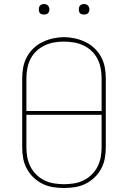

<svg xmlns="http://www.w3.org/2000/svg" viewBox="-20 -932 640 960"><path d="M300 8Q272 8 244.5 3.5Q217 -1 192.5 -13Q168 -25 147.5 -44.5Q127 -64 114 -88.5Q101 -113 96 -140Q91 -167 91 -195V-540Q91 -568 96 -595Q101 -622 114 -646.5Q127 -671 147.5 -690.5Q168 -710 193 -722Q218 -734 245 -740Q272 -746 300 -746Q328 -746 355 -740Q382 -734 407 -722Q432 -710 452.5 -690.5Q473 -671 486 -646.5Q499 -622 504 -595Q509 -568 509 -540V-195Q509 -167 504 -140Q499 -113 486 -88.5Q473 -64 452.5 -44.5Q432 -25 407.5 -13Q383 -1 355.5 3.5Q328 8 300 8ZM112 -377H488V-540Q488 -565 483.5 -590Q479 -615 467.5 -637.5Q456 -660 437.5 -677.5Q419 -695 396 -705.5Q373 -716 348 -720Q323 -724 298 -724Q273 -724 248.5 -719.5Q224 -715 201.5 -704Q179 -693 161 -675.5Q143 -658 132 -636Q121 -614 116.5 -589.5Q112 -565 112 -540ZM300 -11Q325 -11 350 -15Q375 -19 397.5 -30Q420 -41 438 -58.5Q456 -76 467.5 -98.5Q479 -121 483.5 -145.5Q488 -170 488 -195V-358H112V-195Q112 -170 116.5 -145.5Q121 -121 132.5 -98.5Q144 -76 162 -58.5Q180 -41 202.5 -30Q225 -19 250 -15Q275 -11 300 -11ZM400 -859Q395 -859 389.5 -860.5Q384 -862 380.5 -865.5Q377 -869 375.5 -874.5Q374 -880 374 -885Q374 -890 375.5 -895.5Q377 -901 380.5 -904.5Q384 -908 389.5 -910Q395 -912 400 -912Q405 -912 410.5 -910Q416 -908 419.5 -904.5Q423 -901 425 -895.5Q427 -890 427 -885Q427 -880 425 -874.5Q423 -869 419.5 -865.5Q416 -862 410.5 -860.5Q405 -859 400 -859ZM200 -859Q195 -859 189.5 -860.5Q184 -862 180.5 -865.5Q177 -869 175.5 -874.5Q174 -880 174 -885Q174 -890 175.5 -895.5Q177 -901 180.5 -904.5Q184 -908 189.5 -910Q195 -912 200 -912Q205 -912 210.5 -910Q216 -908 219.5 -904.5Q223 -901 225 -895.5Q227 -890 227 -885Q227 -880 225 -874.5Q223 -869 219.5 -865.5Q216 -862 210.5 -860.5Q205 -859 200 -859Z"/></svg>

Font: Zed Sans Thin Extended
Style: Regular
Weight: 100
Width: 7
Designer: Belleve Invis
Foundry: Belleve Invis
Version: Version 1.0.0; ttfautohint (v1.8.4)